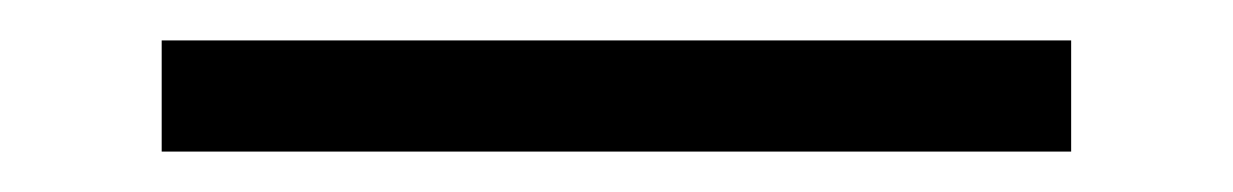

<svg xmlns="http://www.w3.org/2000/svg" viewBox="-20 -20 610 95"><path d="M60 0H510V55H60Z"/></svg>

Font: Athiti Medium
Style: Regular
Weight: 500
Designer: CadsonDemak Team
Foundry: CadsonDemak
Version: Version 1.032